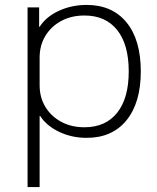

<svg xmlns="http://www.w3.org/2000/svg" viewBox="-20 -550 638 780"><path d="M332 -530Q436 -530 494 -459Q552 -388 552 -260Q552 -133 494 -61.5Q436 10 332 10Q271 10 220 -14.5Q169 -39 143 -79H141V210H92V-520H139V-441H141Q167 -482 219 -506Q271 -530 332 -530ZM323 -487Q270 -487 229 -465Q188 -443 164.5 -404.5Q141 -366 141 -316V-204Q141 -154 164.5 -115.5Q188 -77 229 -55Q270 -33 323 -33Q409 -33 456 -92Q503 -151 503 -260Q503 -369 456 -428Q409 -487 323 -487Z"/></svg>

Font: M PLUS 2 Light
Style: Regular
Weight: 300
Designer: Coji Morishita
Foundry: UNDERFOREST DESIGN
Version: Version 1.001